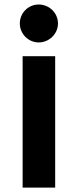

<svg xmlns="http://www.w3.org/2000/svg" viewBox="-20 -850 352 870"><path d="M155.3 -657.7C203.1 -657.7 242.7 -696.8 242.7 -743.7C242.7 -791.5 203.1 -829.6 155.3 -829.6C108.4 -829.6 69.8 -791.5 69.8 -743.7C69.8 -696.8 108.4 -657.7 155.3 -657.7ZM82.5 0H230V-595.2H82.5Z"/></svg>

Font: Now Black
Style: Regular
Weight: 400
Designer: Alfredo Marco Pradil
Foundry: Alfredo Marco Pradil
Version: Version 1.200;hotconv 1.0.109;makeotfexe 2.5.65596